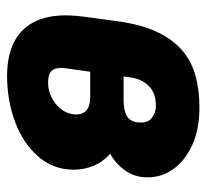

<svg xmlns="http://www.w3.org/2000/svg" viewBox="-40 -520 570 529"><g transform="rotate(90 244.5 -256.0)"><path d="M190 9Q129 9 89.5 -14Q50 -37 33.5 -83Q17 -129 26 -199L38 -288Q47 -358 68 -403Q89 -448 120 -474Q151 -500 190.5 -510.5Q230 -521 276 -521Q337 -521 380.5 -501Q424 -481 447 -448Q470 -415 469 -376Q469 -344 451 -317.5Q433 -291 404 -275Q426 -256 437 -230Q448 -204 448 -175Q448 -118 411.5 -76.5Q375 -35 316 -13Q257 9 190 9ZM207 -104Q242 -104 269 -127Q296 -150 296 -184Q295 -201 283.5 -210.5Q272 -220 249 -220H162L177 -312H256Q285 -312 301.5 -322Q318 -332 318 -359Q319 -379 305 -390Q291 -401 271 -401Q238 -401 218.5 -382.5Q199 -364 194 -333L168 -148Q166 -125 175 -114.5Q184 -104 207 -104Z"/></g></svg>

Font: Finlandica
Style: Italic
Weight: 400
Italic angle: -8°
Designer: Niklas Ekholm, Juho Hiilivirta, Jaakko Suomalainen
Foundry: Helsinki Type Studio
Version: Version 1.064